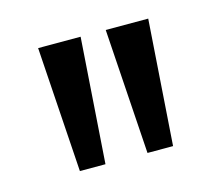

<svg xmlns="http://www.w3.org/2000/svg" viewBox="-54 -771 464 406"><g transform="rotate(-15 178.0 -568.0)"><path d="M76 -431 58 -705H151L132 -431ZM224 -431 206 -705H299L280 -431Z"/></g></svg>

Font: Nunito Sans 7pt Condensed
Style: Regular
Weight: 400
Width: 3
Designer: Vernon Adams
Foundry: Vernon Adams
Version: Version 3.101;gftools[0.9.27]